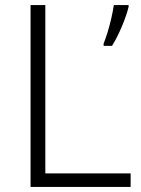

<svg xmlns="http://www.w3.org/2000/svg" viewBox="-20 -734 555 754"><path d="M100 0V-714H158V-53H493V0ZM485 -707Q477 -674 459 -631Q441 -588 420 -554H387V-563Q394 -580 402.5 -607.5Q411 -635 417.5 -664Q424 -693 427 -714H485Z"/></svg>

Font: Noto Sans Lao Looped Light
Style: Regular
Weight: 300
Designer: Mark Frömberg, Ben Mitchell
Foundry: The Fontpad Ltd
Version: Version 1.002; ttfautohint (v1.8.4.7-5d5b)